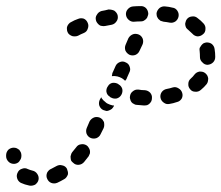

<svg xmlns="http://www.w3.org/2000/svg" viewBox="-45 -585 724 628"><path d="M13 -21Q8 -12 11 -2Q14 8 23 13Q36 19 51 22Q56 23 61 22Q66 21 70 19Q74 16 77 12Q80 8 81 3Q83 -7 77 -16Q71 -25 61 -27Q53 -29 46 -32Q37 -37 27 -33Q17 -30 13 -21ZM109 -20Q107 -15 107 -10Q107 -5 109 -1Q113 9 122 13Q132 17 142 13Q153 8 165 1Q169 -1 172 -5Q175 -9 177 -14Q178 -19 177 -23Q176 -28 174 -33Q169 -42 159 -44Q149 -47 140 -42Q131 -37 123 -33Q118 -31 115 -28Q111 -24 109 -20ZM186 -69Q186 -64 188 -59Q191 -55 195 -52Q202 -45 213 -46Q223 -47 230 -55Q237 -64 245 -74Q247 -78 249 -83Q250 -88 249 -93Q248 -98 245 -102Q243 -106 239 -109Q230 -115 220 -113Q210 -112 204 -103Q198 -95 191 -87Q188 -83 187 -78Q185 -73 186 -69ZM18 -95Q14 -98 10 -100Q5 -102 0 -102Q-10 -102 -18 -95Q-25 -87 -25 -77Q-25 -75 -25 -74Q-25 -64 -17 -56Q-10 -49 1 -49Q5 -49 10 -51Q15 -53 18 -57Q21 -61 23 -65Q25 -70 25 -75Q25 -76 25 -77Q25 -82 23 -87Q21 -91 18 -95ZM251 -134Q260 -130 270 -133Q280 -137 284 -146L294 -166Q296 -171 296 -176Q296 -181 295 -186Q293 -190 290 -194Q286 -198 282 -200Q272 -204 263 -201Q253 -197 248 -188L239 -167Q235 -158 238 -148Q242 -138 251 -134ZM293 -225Q298 -223 303 -222Q308 -222 312 -224Q317 -226 321 -229Q324 -232 327 -237L328 -240Q326 -240 324 -240Q315 -242 307 -246Q303 -248 301 -250L300 -251Q293 -256 288 -263Q287 -265 286 -267L281 -258Q277 -248 280 -239Q284 -229 293 -225ZM380 -269Q379 -265 381 -260Q382 -255 385 -251Q388 -247 393 -245Q397 -242 402 -242Q414 -241 426 -240Q431 -240 436 -241Q441 -243 444 -246Q448 -250 450 -254Q452 -259 452 -264Q453 -274 446 -282Q439 -289 429 -290Q418 -290 408 -292Q397 -293 389 -286Q381 -280 380 -269ZM480 -265Q482 -255 491 -249Q499 -243 509 -245Q522 -247 533 -251Q543 -253 549 -262Q554 -271 551 -281Q548 -291 539 -296Q530 -302 520 -299Q511 -296 500 -294Q490 -292 484 -284Q478 -275 480 -265ZM342 -310Q334 -315 323 -314Q313 -312 308 -303Q302 -295 303 -285Q305 -274 314 -269Q315 -267 318 -266Q327 -261 337 -263Q347 -266 352 -275Q357 -284 355 -294Q352 -304 343 -309Q342 -309 342 -310ZM577 -293Q583 -285 594 -285Q604 -284 612 -291Q623 -300 631 -310Q634 -314 635 -319Q636 -324 636 -329Q635 -334 633 -338Q630 -343 626 -346Q622 -349 618 -350Q613 -351 608 -351Q603 -350 599 -348Q594 -345 591 -341Q586 -334 579 -328Q571 -321 571 -311Q570 -301 577 -293ZM324 -349 325 -351 333 -369Q337 -378 347 -382Q357 -386 366 -381Q376 -377 379 -367Q383 -357 378 -348L370 -330L369 -327Q368 -326 367 -324Q366 -322 364 -321Q360 -325 354 -329Q347 -333 339 -335Q330 -337 321 -336Q321 -339 322 -342Q322 -346 324 -349ZM634 -373Q645 -374 652 -381Q659 -388 659 -399Q659 -412 657 -424Q656 -434 648 -441Q640 -447 629 -446Q624 -445 620 -443Q616 -440 613 -436Q610 -432 608 -428Q607 -423 608 -418Q609 -408 609 -398Q609 -388 617 -381Q624 -373 634 -373ZM378 -406Q387 -402 397 -405Q407 -409 411 -418L421 -439Q425 -448 422 -458Q418 -468 409 -472Q399 -476 390 -473Q380 -469 375 -460L366 -439Q362 -430 365 -420Q369 -411 378 -406ZM242 -510Q238 -520 229 -524Q219 -527 210 -523Q198 -519 188 -513Q183 -511 180 -507Q177 -504 175 -499Q173 -494 174 -489Q174 -484 176 -480Q178 -475 182 -472Q186 -469 191 -467Q195 -466 200 -466Q205 -466 210 -468Q219 -473 229 -477Q239 -481 242 -491Q246 -501 242 -510ZM619 -473Q627 -479 627 -490Q628 -500 621 -508Q612 -518 601 -526Q593 -533 582 -531Q572 -530 566 -522Q563 -518 562 -513Q560 -508 561 -503Q562 -498 564 -494Q567 -490 571 -487Q578 -481 584 -475Q591 -467 601 -466Q611 -466 619 -473ZM340 -534Q339 -539 336 -543Q333 -547 329 -550Q325 -552 320 -553Q315 -554 310 -554Q299 -551 287 -549Q277 -546 272 -537Q266 -529 269 -518Q270 -514 273 -510Q276 -506 280 -503Q284 -500 289 -500Q294 -499 299 -500Q309 -502 320 -504Q330 -506 336 -515Q342 -523 340 -534ZM539 -531Q541 -541 535 -550Q529 -559 519 -560Q508 -563 495 -564Q485 -565 477 -559Q469 -552 467 -542Q467 -537 468 -532Q470 -527 473 -523Q476 -520 480 -517Q485 -515 490 -514Q500 -513 510 -511Q520 -509 529 -515Q537 -521 539 -531ZM433 -523Q437 -527 438 -532Q440 -536 440 -541Q439 -552 432 -559Q424 -566 414 -565Q402 -565 390 -564Q380 -563 373 -555Q366 -547 367 -537Q368 -527 376 -520Q384 -513 394 -514Q405 -515 416 -515Q421 -515 425 -517Q430 -520 433 -523Z"/></svg>

Font: FRB American Cursive Guidelines Dashed Black
Style: Bold Italic
Weight: 900
Italic angle: -25°
Version: Version 2.0;Modular Font Editor K font №1